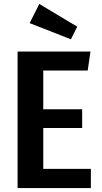

<svg xmlns="http://www.w3.org/2000/svg" viewBox="-20 -952 516 972"><path d="M179 -932 371 -817 339 -753 130 -835ZM438 -691 424 -595H199V-399H396V-304H199V-97H440V0H69V-691Z"/></svg>

Font: Fira Sans Condensed Medium
Style: Regular
Weight: 500
Width: 3
Designer: Carrois Corporate & Edenspiekermann AG
Foundry: Carrois Corporate GbR & Edenspiekermann AG
Version: Version 4.203;PS 004.203;hotconv 1.0.88;makeotf.lib2.5.64775